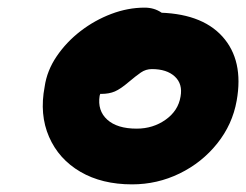

<svg xmlns="http://www.w3.org/2000/svg" viewBox="-20 -733 645 503"><path d="M326 -250Q247 -250 190.5 -283Q134 -316 108.5 -374.5Q83 -433 97 -506Q103 -548 128.5 -585.5Q154 -623 191 -651.5Q228 -680 271.5 -696.5Q315 -713 359 -713Q384 -713 403 -700Q422 -687 417 -657Q410 -622 390 -594.5Q370 -567 323 -554Q306 -550 288.5 -539Q271 -528 258 -513Q245 -498 241 -482Q235 -443 261 -419.5Q287 -396 338 -396Q381 -396 414 -419.5Q447 -443 453 -480Q459 -513 438 -532.5Q417 -552 378 -552Q362 -552 349 -543Q336 -534 317 -518Q296 -500 281 -493.5Q266 -487 245 -487Q229 -487 215.5 -494Q202 -501 196.5 -518.5Q191 -536 198 -569Q202 -594 221 -617Q240 -640 268 -659Q296 -678 326.5 -689Q357 -700 386 -700Q506 -700 562.5 -637.5Q619 -575 600 -469Q589 -407 549 -357Q509 -307 450.5 -278.5Q392 -250 326 -250Z"/></svg>

Font: Shantell Sans
Style: Bold Italic
Weight: 700
Italic angle: -11°
Designer: Stephen Nixon, Anya Danilova, Shantell Martin
Foundry: Arrow Type
Version: Version 1.011;[c5ecc13dd]